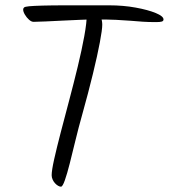

<svg xmlns="http://www.w3.org/2000/svg" viewBox="-20 -721 634 721"><path d="M306 -669Q306 -687 308.5 -692.5Q311 -698 320 -698Q326 -698 333.5 -692Q341 -686 348 -676.5Q355 -667 359.5 -654.5Q364 -642 364 -628Q364 -610 355 -562Q346 -514 329 -444Q312 -374 288 -288Q275 -242 263.5 -194.5Q252 -147 242 -107.5Q232 -68 223.5 -44Q215 -20 209 -20Q204 -20 198 -23.5Q192 -27 186.5 -33Q181 -39 177.5 -47Q174 -55 174 -63Q174 -81 183.5 -123.5Q193 -166 208 -223.5Q223 -281 240 -345Q257 -409 272 -471Q287 -533 296.5 -585Q306 -637 306 -669ZM390 -701Q443 -701 489.5 -692.5Q536 -684 565 -672Q594 -660 594 -648Q594 -642 587.5 -640Q581 -638 566 -638Q538 -638 516 -639.5Q494 -641 471 -643Q448 -645 416 -646.5Q384 -648 335 -648Q311 -648 279 -646.5Q247 -645 213.5 -643.5Q180 -642 151.5 -640.5Q123 -639 106 -639Q98 -639 89 -647Q80 -655 73.5 -666Q67 -677 67 -685Q67 -690 70.5 -693Q74 -696 89.5 -697.5Q105 -699 139.5 -700Q174 -701 234.5 -701Q295 -701 390 -701Z"/></svg>

Font: Kalam Variable Light
Style: Regular
Weight: 300
Designer: Lipi Raval, Jonny Pinhorn
Foundry: Indian Type Foundry
Version: Version 3.000